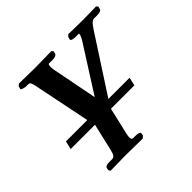

<svg xmlns="http://www.w3.org/2000/svg" viewBox="-163 -605 1005 1005"><g transform="rotate(-45 339.5 -103.0)"><path d="M193.8 151.9 227.1 7.8 229 8.8Q228.5 7.3 228 4.4Q227.5 1.5 227.1 0H48.8L60.1 -45.9H217.8L154.8 -356Q148.9 -387.2 142.1 -394Q137.7 -397 127 -397H111.8Q111.3 -397 108.6 -397.7Q106 -398.4 104.7 -398.7Q103.5 -398.9 100.8 -399.4Q98.1 -399.9 96.7 -400.6Q95.2 -401.4 93 -402.1Q90.8 -402.8 89.8 -403.3L86.9 -405.3Q85.9 -405.8 85.4 -407Q85 -408.2 85 -409.2L88.9 -424.8L101.1 -434.1Q206.1 -432.1 219.2 -432.1L339.8 -434.1L348.1 -424.8L344.2 -410.2Q343.3 -405.3 335 -401.1Q326.7 -397 313 -397H285.2Q281.2 -397 279.8 -389.2Q277.3 -378.9 279.8 -360.8L330.1 -103L494.1 -360.8Q502 -373 506.8 -388.2Q507.8 -394 507.3 -395.5Q506.8 -397 504.9 -397H475.1Q449.2 -399.4 451.2 -409.2L455.1 -423.8L465.8 -434.1Q557.6 -432.1 570.8 -432.1L670.9 -434.1L679.2 -424.8L674.8 -409.2Q671.9 -397 642.1 -397H620.1Q609.4 -397 599.1 -387.2Q589.4 -377.9 575.2 -356L374 -45.9H530.8L521 0H347.2L312 151.9Q309.1 165 309.1 173.8Q309.1 183.1 312 187Q314.9 190.9 323.2 190.9H341.8Q353.5 190.9 362.1 194.6Q370.6 198.2 369.1 203.1L366.2 217.8L354 228Q272 226.1 233.9 226.1L117.2 228L109.9 217.8L112.8 203.1Q116.2 190.9 146 190.9H164.1Q176.3 190.9 182.6 181.6Q189 172.4 193.8 151.9Z"/></g></svg>

Font: Linux Libertine G
Style: Semibold Italic
Weight: 600
Italic angle: -11.5°
Designer: Philipp H. Poll
Foundry: Philipp H. Poll
Version: Version 5.1.1